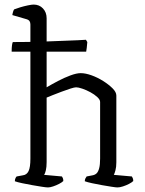

<svg xmlns="http://www.w3.org/2000/svg" viewBox="-20 -820 635 840"><path d="M31 -594Q31 -612 32.5 -622Q34 -632 36 -636Q64 -636 102 -636.5Q140 -637 180.5 -638.5Q221 -640 258 -641.5Q295 -643 321 -644Q347 -645 356 -646L362 -636Q361 -620 359.5 -610.5Q358 -601 357 -594ZM190 0Q182 0 163 -3Q144 -6 121 -10Q98 -14 77 -18.5Q56 -23 45 -27Q45 -35 48 -41Q51 -47 53 -48L80 -53Q97 -55 105 -71.5Q113 -88 113 -126V-713Q113 -721 109.5 -727Q106 -733 96 -736L34 -754Q35 -762 37.5 -769.5Q40 -777 42 -779Q52 -783 68.5 -788Q85 -793 102 -796.5Q119 -800 127 -800Q152 -800 168 -783Q184 -766 184 -740V-438Q206 -451 233.5 -465.5Q261 -480 288 -490Q315 -500 333 -500Q354 -500 380.5 -490.5Q407 -481 431.5 -465.5Q456 -450 472.5 -433.5Q489 -417 489 -402V-110Q489 -89 485 -74.5Q481 -60 478 -55L557 -48Q559 -45 561 -40Q563 -35 563 -28Q557 -22 544.5 -15.5Q532 -9 518 -4.5Q504 0 494 0Q487 0 468 -3Q449 -6 426 -10Q403 -14 382.5 -18.5Q362 -23 351 -27Q351 -34 353.5 -39Q356 -44 359 -48L385 -53Q396 -55 403 -62Q410 -69 414 -84.5Q418 -100 418 -126V-374Q418 -384 405.5 -395.5Q393 -407 375.5 -416.5Q358 -426 340.5 -432Q323 -438 313 -438Q306 -438 288.5 -432.5Q271 -427 250 -419Q229 -411 211 -404Q193 -397 184 -393V-111Q184 -89 180.5 -74.5Q177 -60 173 -55L251 -48Q253 -45 255 -40.5Q257 -36 257 -28Q251 -22 238.5 -15.5Q226 -9 212.5 -4.5Q199 0 190 0Z"/></svg>

Font: Texturina 12pt ExtraLight
Style: Regular
Weight: 250
Designer: Guillermo Torres Carreño
Foundry: Omnibus-Type
Version: Version 1.002